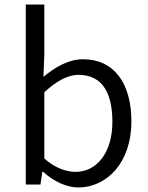

<svg xmlns="http://www.w3.org/2000/svg" viewBox="-20 -816 654 849"><path d="M326 13C450 13 561 -94 561 -279C561 -445 487 -554 346 -554C284 -554 223 -519 172 -476L176 -575V-796H94V0H159L167 -56H171C218 -13 276 13 326 13ZM314 -56C277 -56 225 -71 176 -115V-408C230 -458 280 -485 327 -485C435 -485 477 -401 477 -277C477 -141 408 -56 314 -56Z"/></svg>

Font: Noto Sans CJK SC DemiLight
Style: Regular
Weight: 350
Designer: Ryoko NISHIZUKA 西塚涼子 (kana, bopomofo & ideographs); Paul D. Hunt (Latin, Greek & Cyrillic); Sandoll Communications 산돌커뮤니
Foundry: Adobe
Version: Version 2.004;hotconv 1.0.118;makeotfexe 2.5.65603